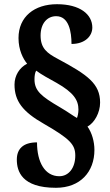

<svg xmlns="http://www.w3.org/2000/svg" viewBox="-20 -780 521 913"><path d="M246 113C362 113 429 37 429 -67C429 -107 417 -149 396 -178C429 -196 456 -244 456 -292C456 -382 397 -424 255 -500C204 -527 173 -550 173 -611C173 -668 204 -703 247 -703C308 -703 320 -628 320 -571C385 -571 419 -609 419 -649C419 -712 360 -760 251 -760C144 -760 68 -701 68 -599C68 -542 90 -500 109 -477C73 -459 49 -421 49 -378C49 -300 87 -249 189 -191C314 -119 338 -92 338 -40C338 18 307 58 262 58C194 58 156 -8 156 -103C90 -103 60 -72 60 -21C60 34 83 113 246 113ZM346 -219C326 -230 306 -246 265 -270C176 -322 144 -348 144 -403C144 -418 146 -434 152 -444C179 -424 213 -406 249 -386C330 -340 353 -304 353 -259C353 -242 349 -226 346 -219Z"/></svg>

Font: Noto Serif Georgian Condensed Black
Style: Regular
Weight: 900
Width: 3
Designer: Monotype Design Team, Akaki Razmadze
Foundry: Google LLC
Version: Version 2.003